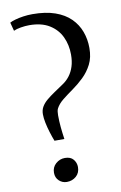

<svg xmlns="http://www.w3.org/2000/svg" viewBox="-98 -949 639 1013"><g transform="rotate(-10 221.0 -442.0)"><path d="M149 -215.5Q140 -238.5 131.8 -265.2Q123.5 -292 118.2 -317.8Q113 -343.5 113 -363.5Q113 -386 123 -403.2Q133 -420.5 151.2 -436Q169.5 -451.5 193.8 -467.8Q218 -484 246.5 -503.5Q266 -517 281.2 -537.2Q296.5 -557.5 305.2 -585Q314 -612.5 314 -648.5Q314 -700 293.8 -743.2Q273.5 -786.5 231.2 -812.8Q189 -839 123.5 -839Q102 -839 78 -835Q54 -831 39.5 -824L27.5 -869.5Q38 -875.5 57.5 -881Q77 -886.5 101 -890Q125 -893.5 150 -893.5Q220.5 -893.5 271 -875.8Q321.5 -858 353.2 -826.5Q385 -795 400.2 -753.8Q415.5 -712.5 415.5 -665.5Q415.5 -615 396.8 -578.5Q378 -542 349.8 -514.8Q321.5 -487.5 290.8 -465.8Q260 -444 234.5 -423.8Q209 -403.5 197 -380.5Q193.5 -374.5 192.2 -363.8Q191 -353 191 -344.5Q191 -312.5 194 -281Q197 -249.5 202 -215.5ZM176 10Q152.5 10 134.8 -6.2Q117 -22.5 117 -49.5Q117 -79 138.2 -97.8Q159.5 -116.5 187 -116.5Q217.5 -116.5 232.2 -98.5Q247 -80.5 247 -57.5Q247 -26.5 226.2 -8.2Q205.5 10 176 10Z"/></g></svg>

Font: Merriweather 96pt Medium
Style: Regular
Weight: 500
Version: Version 2.100